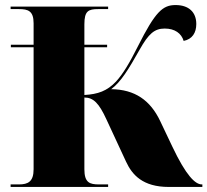

<svg xmlns="http://www.w3.org/2000/svg" viewBox="-20 -740 821 760"><path d="M22 0H408V-10H372C335 -10 314 -17 314 -70V-354C350 -354 372 -331 401 -268L479 -100C503 -48 545 0 648 0H781V-10H779C753 -10 717 -44 662 -160L614 -261C575 -343 514 -386 420 -387C459 -416 489 -466 533 -544C568 -606 591 -627 632 -627C672 -627 698 -608 707 -578C741 -585 757 -610 757 -645C757 -692 727 -720 675 -720C624 -720 595 -694 526 -557C493 -491 466 -446 439 -417C404 -380 368 -367 314 -364V-553H404V-563H314V-644C314 -697 330 -704 369 -704H408V-714H22V-704H55C91 -704 113 -697 113 -648V-563H23V-553H113V-70C113 -21 91 -10 55 -10H22Z"/></svg>

Font: Noto Serif Display Black
Style: Regular
Weight: 900
Designer: Monotype Design Team
Foundry: Monotype Imaging Inc.
Version: Version 2.009